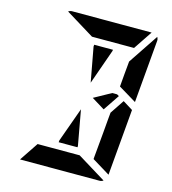

<svg xmlns="http://www.w3.org/2000/svg" viewBox="-140 -1113 1096 1226"><g transform="rotate(15 408.0 -500.0)"><path d="M610 -698 618 -784 751 -983Q758 -970 757 -959L721 -544L603 -615ZM650 -531 716 -490 678 -52 560 -124 561 -138 564 -170 576 -302 584 -396 588 -438ZM374 -818 375 -830H499L498 -822L416 -590ZM348 -876 159 -992Q170 -1000 184 -1000H390H514H709L626 -876H587H503H379ZM442 -178 441 -170H317L318 -182L400 -410ZM468 -124 657 -8Q646 0 632 0H426H302H107L190 -124H229H313H437ZM612 -554 540 -447 454 -500 566 -562H598Z"/></g></svg>

Font: DSEG14 Modern Mini
Style: Bold Italic
Weight: 700
Italic angle: -5°
Designer: Keshikan(Twitter:@keshinomi_88pro)
Version: Version 0.46